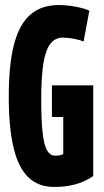

<svg xmlns="http://www.w3.org/2000/svg" viewBox="-20 -730 411 760"><path d="M14.7 -347.2Q14.7 -473.5 35.3 -553.4Q56 -633.3 99.7 -671.6Q143.3 -710 212.6 -710Q227.3 -710 244.1 -708.4Q260.9 -706.9 277.7 -703.8Q294.5 -700.7 309.2 -696.6Q323.9 -692.5 333.7 -687.7L310.8 -565.4Q294.7 -572.5 271.4 -576.8Q248 -581.1 228.3 -581.1Q198.2 -581.1 179.2 -556.4Q160.2 -531.8 151.7 -478.3Q143.2 -424.8 143.2 -337.4Q143.2 -254.2 148.6 -205.2Q153.9 -156.1 166.3 -134.9Q178.7 -113.7 198.4 -113.7Q208.8 -113.7 217 -115.4Q225.2 -117.1 230.4 -120.5V-266.8H185.6V-392.2H349.1V-33Q316.6 -10.8 278.7 -0.4Q240.8 10 194.6 10Q131.9 10 92.4 -27.9Q52.9 -65.8 33.8 -144.8Q14.7 -223.7 14.7 -347.2Z"/></svg>

Font: Georama ExtraCondensed Thin
Style: Regular
Weight: 100
Width: 2
Designer: Jean-Baptiste Levee
Foundry: Production Type
Version: Version 1.001